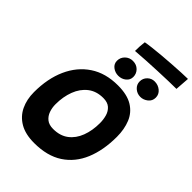

<svg xmlns="http://www.w3.org/2000/svg" viewBox="-296 -1160 1315 1315"><g transform="rotate(45 362.0 -502.0)"><path d="M289 25.5Q204 25.5 149.5 -6.5Q95 -38.5 68.5 -94Q42 -149.5 42 -220.5Q42 -351 86.2 -450Q130.5 -549 214 -604.5Q297.5 -660 416.5 -660Q506.5 -660 560 -627Q613.5 -594 637 -536.2Q660.5 -478.5 660.5 -405.5Q660.5 -276 620 -179Q579.5 -82 497.2 -28.2Q415 25.5 289 25.5ZM313 -134.5Q380 -134.5 424 -168Q468 -201.5 490 -259.5Q512 -317.5 512 -390Q512 -424.5 503 -456Q494 -487.5 471 -507.8Q448 -528 406.5 -528Q340 -528 295 -492.8Q250 -457.5 227.5 -398Q205 -338.5 205 -266Q205 -232.5 215.5 -202.5Q226 -172.5 249.5 -153.5Q273 -134.5 313 -134.5ZM580 -712Q548.5 -712 525.2 -732.8Q502 -753.5 502 -784Q502 -814.5 523.5 -835.8Q545 -857 575.5 -857Q609 -857 634 -836.2Q659 -815.5 659 -783.5Q659 -751 634 -731.5Q609 -712 580 -712ZM371 -707.5Q340 -707.5 316 -726Q292 -744.5 292 -774.5Q292 -806.5 315 -828.8Q338 -851 370.5 -851Q405.5 -851 427.8 -828.8Q450 -806.5 450 -775Q450 -745.5 426.5 -726.5Q403 -707.5 371 -707.5ZM716.5 -926Q688.5 -926 641.5 -924.8Q594.5 -923.5 539.2 -921.2Q484 -919 429.5 -915.8Q375 -912.5 332 -909Q332 -932 333.2 -954.2Q334.5 -976.5 337.5 -998.5Q361 -1003 399.8 -1007.5Q438.5 -1012 484.2 -1016Q530 -1020 576 -1023Q622 -1026 661 -1028Q700 -1030 724 -1030Z"/></g></svg>

Font: Grandstander
Style: Bold Italic
Weight: 700
Italic angle: -15°
Designer: Tyler Finck
Foundry: Etcetera Type Co
Version: Version 1.200; ttfautohint (v1.8.3)